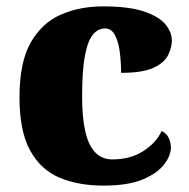

<svg xmlns="http://www.w3.org/2000/svg" viewBox="-20 -571 593 601"><path d="M304 10Q225 10 166 -15Q107 -40 74 -100.5Q41 -161 41 -267Q41 -376 76 -437.5Q111 -499 170 -525Q229 -551 302 -551Q384 -551 431 -535Q478 -519 498 -494.5Q518 -470 518 -444Q518 -424 507 -400Q496 -376 462 -359.5Q428 -343 359 -343Q359 -380 354.5 -411.5Q350 -443 339 -462.5Q328 -482 309 -482Q287 -482 271 -463Q255 -444 246 -397.5Q237 -351 237 -268Q237 -203 247 -159.5Q257 -116 278 -94Q299 -72 332 -72Q388 -72 428.5 -98Q469 -124 486 -161Q502 -153 508.5 -138.5Q515 -124 515 -110Q515 -84 493.5 -56Q472 -28 426 -9Q380 10 304 10Z"/></svg>

Font: Noto Serif Tibetan Black
Style: Regular
Weight: 900
Version: Version 2.103